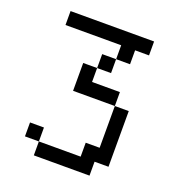

<svg xmlns="http://www.w3.org/2000/svg" viewBox="-117 -717 735 810"><g transform="rotate(20 250.0 -312.5)"><path d="M437.5 -562.5H375V-500H312.5V-562.5H62.5V-625H437.5ZM62.5 -125H125V-62.5H62.5ZM125 -62.5H312.5V-125H375V-312.5H437.5V-62.5H375V0H125ZM187.5 -437.5H250V-375H375V-312.5H187.5ZM250 -500H312.5V-437.5H250Z"/></g></svg>

Font: ChillBitmapSE 16px
Style: Regular
Weight: 400
Designer: Designed by Warren2060
Foundry: ChillType
Version: Version 1.000